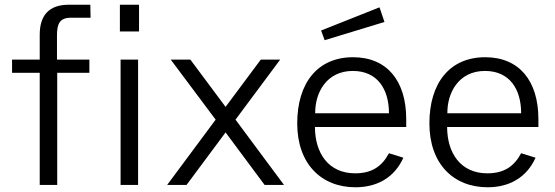

<svg xmlns="http://www.w3.org/2000/svg" viewBox="-20 -782 2348 812"><path d="M221 -530V-633C221 -682 233 -707 280 -707H363L362 -762H271C187 -762 148 -717 148 -635V-530H31V-474H148V0H222V-474H358V-530ZM490 -530V0H564V-530ZM487 -762V-649H568V-762Z M976 -276 1165 -530H1083L934 -330L785 -530H702L892 -276L687 0H769L934 -222L1099 0H1181Z M1698 -245V-278C1698 -440 1617 -540 1473 -540C1323 -540 1237 -431 1237 -260C1237 -89 1339 10 1483 10C1575 10 1648 -31 1686 -115L1625 -134C1596 -80 1555 -49 1482 -49C1368 -49 1312 -136 1312 -245ZM1338 -653 1353 -612 1606 -689 1585 -751ZM1313 -303C1312 -390 1361 -482 1472 -482C1577 -482 1625 -404 1625 -303Z M2257 -245V-278C2257 -440 2176 -540 2032 -540C1882 -540 1796 -431 1796 -260C1796 -89 1898 10 2042 10C2134 10 2207 -31 2245 -115L2184 -134C2155 -80 2114 -49 2041 -49C1927 -49 1871 -136 1871 -245ZM1872 -303C1871 -390 1920 -482 2031 -482C2136 -482 2184 -404 2184 -303Z"/></svg>

Font: Cheyenne Sans Light
Style: Regular
Weight: 300
Designer: The Public Sans project authors (U.S. Web Design System), Libre Franklin designed by Pablo Impallari and Rodrigo Fuenzal
Foundry: The Cheyenne Sans Project Authors
Version: Version 2.007